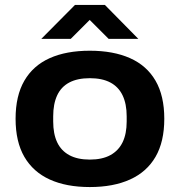

<svg xmlns="http://www.w3.org/2000/svg" viewBox="-20 -744 726 776"><path d="M343 12Q248 12 181 -18.5Q114 -49 78.5 -110Q43 -171 43 -264Q43 -357 78.5 -418Q114 -479 181 -509Q248 -539 343 -539Q438 -539 505.5 -509Q573 -479 608.5 -418Q644 -357 644 -264Q644 -171 608.5 -110Q573 -49 505.5 -18.5Q438 12 343 12ZM343 -99Q393 -99 426 -117Q459 -135 475.5 -169Q492 -203 492 -253V-274Q492 -324 475.5 -358.5Q459 -393 426 -410.5Q393 -428 343 -428Q293 -428 260 -410.5Q227 -393 211 -358.5Q195 -324 195 -274V-253Q195 -203 211 -169Q227 -135 260 -117Q293 -99 343 -99ZM147 -587 283 -724H404L539 -587H419L312 -694H373L266 -587Z"/></svg>

Font: Archivo SemiExpanded
Style: Bold
Weight: 700
Width: 6
Designer: Hector Gatti
Foundry: Omnibus-Type
Version: Version 2.001